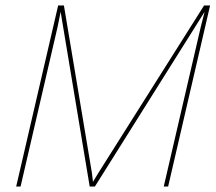

<svg xmlns="http://www.w3.org/2000/svg" viewBox="-20 -680 788 700"><path d="M39 0 192 -660H213L315 -50L319 -17L337 -47L724 -660H746L593 0H577L712 -582L726 -637L326 0H307L201 -637L190 -582L55 0Z"/></svg>

Font: Kantumruy Pro Thin
Style: Italic
Weight: 250
Italic angle: -13°
Version: Version 1.002